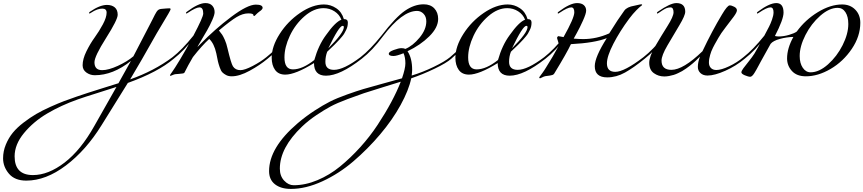

<svg xmlns="http://www.w3.org/2000/svg" viewBox="-459 -480 5612 1248"><path d="M298 85Q263 97 176 124Q89 151 47 166Q-63 205 -152.5 258Q-242 311 -303 385Q-364 459 -364 536Q-364 658 -245 658Q-145 658 -39.5 577Q66 496 154 339Q234 199 298 85ZM670 -98Q567 -11 372 59L201 334Q100 497 -30.5 595.5Q-161 694 -288 694Q-363 694 -401 649Q-439 604 -439 549Q-439 503 -421 459.5Q-403 416 -375.5 382.5Q-348 349 -305.5 316.5Q-263 284 -223.5 261Q-184 238 -131.5 214.5Q-79 191 -42 177Q-5 163 42 147Q100 127 199 96Q298 65 311 61L392 -84Q276 9 157 9Q127 9 102.5 -8.5Q78 -26 78 -56Q78 -96 102.5 -146Q127 -196 156 -236Q185 -276 209.5 -321.5Q234 -367 234 -398Q234 -424 206 -424Q173 -424 134 -398Q125 -392 124 -392Q120 -392 120 -396Q120 -400 126 -404Q190 -448 236 -448Q268 -448 287 -432Q306 -416 306 -384Q306 -352 230.5 -233Q155 -114 155 -75Q155 -24 205 -24Q246 -24 307 -52Q368 -80 408 -114L516 -322Q524 -337 533.5 -356Q543 -375 547.5 -384Q552 -393 558.5 -403Q565 -413 572 -417Q579 -421 588 -422Q628 -426 644 -426Q650 -426 650 -420Q650 -416 635 -390Q620 -364 595.5 -323.5Q571 -283 560 -264Q452 -72 387 36Q543 -19 662 -108Q724 -156 798 -248Q802 -254 806 -254Q810 -254 810 -250Q810 -248 808 -244Q740 -152 670 -98Z M936 -401Q936 -384 920.5 -349Q905 -314 887 -282.5Q869 -251 848.5 -217Q828 -183 825 -177H827L844 -194Q937 -290 1043.5 -370Q1150 -450 1204 -450Q1248 -450 1248 -429Q1248 -426 1246.5 -423Q1245 -420 1241.5 -416.5Q1238 -413 1235.5 -411Q1233 -409 1226 -404Q1219 -399 1216 -396Q1211 -392 1206 -386.5Q1201 -381 1198 -378.5Q1195 -376 1192 -376Q1188 -376 1188 -382Q1188 -393 1155 -393Q1119 -393 1079 -369Q1039 -345 964 -282Q978 -265 985 -254.5Q992 -244 1002.5 -220.5Q1013 -197 1020 -165Q1043 -68 1055 -49Q1071 -24 1104 -24Q1131 -24 1183 -51Q1235 -78 1272 -108Q1334 -156 1408 -248Q1412 -254 1416 -254Q1420 -254 1420 -250Q1420 -248 1418 -244Q1350 -152 1280 -98Q1231 -57 1164.5 -20.5Q1098 16 1047 16Q1026 16 1011 8Q996 0 986.5 -9.5Q977 -19 969 -42.5Q961 -66 957.5 -81.5Q954 -97 947 -133Q933 -197 901 -227Q853 -183 795 -109Q763 -55 740 -8Q738 -4 729 -2.5Q720 -1 702 0.5Q684 2 682 2Q673 3 662.5 8Q652 13 650 13Q646 13 646 9Q646 6 659.5 -12Q673 -30 711.5 -93.5Q750 -157 798 -248Q862 -369 862 -392Q862 -432 838 -432Q815 -432 764 -398Q755 -392 754 -392Q750 -392 750 -396Q750 -400 756 -404Q831 -460 876 -460Q905 -460 920.5 -443.5Q936 -427 936 -401Z M1892 -98Q1751 12 1660 12Q1582 12 1582 -70Q1461 5 1395 5Q1351 5 1329 -25.5Q1307 -56 1307 -105Q1307 -178 1359 -259.5Q1411 -341 1491.5 -396Q1572 -451 1647 -451Q1690 -451 1726.5 -426.5Q1763 -402 1776 -356Q1802 -356 1802 -334Q1802 -321 1799.5 -309Q1797 -297 1790.5 -284.5Q1784 -272 1779.5 -263.5Q1775 -255 1764 -242Q1753 -229 1748.5 -224Q1744 -219 1730.5 -205Q1717 -191 1714 -188Q1708 -182 1692 -167Q1676 -152 1668 -144Q1656 -113 1656 -78Q1656 -26 1712 -26Q1775 -26 1884 -108Q1946 -156 2020 -248Q2024 -254 2028 -254Q2032 -254 2032 -250Q2032 -248 2030 -244Q1962 -152 1892 -98ZM1644 -427Q1581 -427 1520.5 -374.5Q1460 -322 1425 -247.5Q1390 -173 1390 -107Q1390 -29 1445 -29Q1507 -29 1584 -90Q1611 -186 1660 -252Q1720 -337 1760 -352Q1747 -386 1715 -406.5Q1683 -427 1644 -427ZM1675 -166Q1776 -267 1776 -304Q1776 -312 1768 -312Q1745 -312 1675 -166Z M2146 51Q2114 61 2028 87.5Q1942 114 1906 126Q1870 138 1800.5 164Q1731 190 1690 212Q1649 234 1597.5 268.5Q1546 303 1505 342Q1360 480 1360 616Q1360 664 1388 694Q1416 724 1450 724Q1526 724 1604.5 691Q1683 658 1751 602.5Q1819 547 1882 477.5Q1945 408 1995.5 331.5Q2046 255 2084 184Q2122 113 2146 51ZM2474 -98Q2444 -71 2366 -33.5Q2288 4 2214 29Q2198 106 2145 202.5Q2092 299 2011.5 394Q1931 489 1837.5 569Q1744 649 1636.5 698.5Q1529 748 1432 748Q1367 748 1328.5 718Q1290 688 1290 632Q1290 480 1476 321Q1529 276 1585 239.5Q1641 203 1685.5 180.5Q1730 158 1796 134.5Q1862 111 1902.5 99Q1943 87 2025.5 64.5Q2108 42 2154 29Q2176 -35 2176 -68Q2176 -107 2164 -134Q2119 -116 2099 -116Q2068 -116 2068 -131Q2068 -143 2100 -155Q2132 -167 2151 -167Q2166 -167 2176 -162Q2224 -182 2268 -235Q2312 -288 2312 -341Q2312 -372 2294 -390.5Q2276 -409 2252 -409Q2155 -409 2030 -244Q2026 -238 2022 -238Q2018 -238 2018 -242Q2018 -244 2020 -248Q2112 -368 2173 -410Q2234 -452 2295 -452Q2339 -452 2364 -425.5Q2389 -399 2389 -357Q2389 -301 2331.5 -244Q2274 -187 2190 -147Q2220 -102 2220 -26Q2220 -13 2217 11Q2287 -10 2359.5 -45Q2432 -80 2466 -108Q2537 -167 2602 -248Q2606 -254 2610 -254Q2614 -254 2614 -250Q2614 -248 2612 -244Q2560 -173 2474 -98Z M3086 -98Q2945 12 2854 12Q2776 12 2776 -70Q2655 5 2589 5Q2545 5 2523 -25.5Q2501 -56 2501 -105Q2501 -178 2553 -259.5Q2605 -341 2685.5 -396Q2766 -451 2841 -451Q2884 -451 2920.5 -426.5Q2957 -402 2970 -356Q2996 -356 2996 -334Q2996 -321 2993.5 -309Q2991 -297 2984.5 -284.5Q2978 -272 2973.5 -263.5Q2969 -255 2958 -242Q2947 -229 2942.5 -224Q2938 -219 2924.5 -205Q2911 -191 2908 -188Q2902 -182 2886 -167Q2870 -152 2862 -144Q2850 -113 2850 -78Q2850 -26 2906 -26Q2969 -26 3078 -108Q3140 -156 3214 -248Q3218 -254 3222 -254Q3226 -254 3226 -250Q3226 -248 3224 -244Q3156 -152 3086 -98ZM2838 -427Q2775 -427 2714.5 -374.5Q2654 -322 2619 -247.5Q2584 -173 2584 -107Q2584 -29 2639 -29Q2701 -29 2778 -90Q2805 -186 2854 -252Q2914 -337 2954 -352Q2941 -386 2909 -406.5Q2877 -427 2838 -427ZM2869 -166Q2970 -267 2970 -304Q2970 -312 2962 -312Q2939 -312 2869 -166Z M3351 -411Q3351 -392 3330.5 -346.5Q3310 -301 3290 -265L3270 -229Q3308 -226 3332 -226Q3418 -226 3501 -263Q3560 -358 3599 -411Q3616 -435 3665 -443Q3671 -444 3687.5 -448Q3704 -452 3710 -452Q3715 -452 3715 -448Q3715 -446 3707 -440.5Q3699 -435 3677.5 -413.5Q3656 -392 3631 -359Q3570 -277 3528 -195.5Q3486 -114 3486 -68Q3486 -13 3540 -13Q3599 -13 3723 -108Q3785 -156 3859 -248Q3863 -254 3867 -254Q3871 -254 3871 -250Q3871 -248 3869 -244Q3801 -152 3731 -98Q3660 -40 3603.5 -8.5Q3547 23 3488 23Q3407 23 3407 -50Q3407 -109 3485 -232Q3406 -201 3252 -193Q3226 -137 3143 -1Q3141 2 3137.5 4.5Q3134 7 3127 8.5Q3120 10 3115.5 11Q3111 12 3101 13Q3091 14 3086 15Q3076 17 3065 23Q3054 29 3052 29Q3046 29 3046 24Q3046 22 3050.5 16Q3055 10 3066.5 -5.5Q3078 -21 3090 -41Q3134 -110 3174 -185Q3172 -201 3167 -215.5Q3162 -230 3162 -234Q3162 -237 3165 -241Q3168 -245 3169 -245Q3172 -245 3184.5 -242.5Q3197 -240 3204 -239Q3274 -363 3274 -400Q3274 -432 3254 -432Q3231 -432 3180 -398Q3171 -392 3170 -392Q3166 -392 3166 -396Q3166 -400 3172 -404Q3247 -460 3292 -460Q3321 -460 3336 -446.5Q3351 -433 3351 -411Z M4381 -98Q4325 -51 4255.5 -20Q4186 11 4140 11Q4111 11 4094 -5Q4077 -21 4077 -45Q4077 -76 4091 -112Q4090 -111 4078.5 -100Q4067 -89 4062.5 -84.5Q4058 -80 4044.5 -68.5Q4031 -57 4023 -51Q4015 -45 4000.5 -34.5Q3986 -24 3975 -18Q3964 -12 3948.5 -4.5Q3933 3 3919.5 7Q3906 11 3890 14Q3874 17 3859 17Q3821 17 3791 -4.5Q3761 -26 3761 -72Q3761 -113 3800.5 -180.5Q3840 -248 3879.5 -310.5Q3919 -373 3919 -400Q3919 -432 3899 -432Q3892 -432 3885 -430.5Q3878 -429 3873 -427Q3868 -425 3860 -420.5Q3852 -416 3849 -414Q3846 -412 3837 -406Q3828 -400 3825 -398Q3816 -392 3815 -392Q3811 -392 3811 -396Q3811 -400 3817 -404Q3898 -460 3937 -460Q3995 -460 3995 -404Q3995 -379 3956.5 -315Q3918 -251 3879.5 -185Q3841 -119 3841 -86Q3841 -26 3905 -26Q3982 -26 4107 -147Q4169 -278 4234 -386Q4269 -445 4284 -445Q4296 -445 4313.5 -436Q4331 -427 4331 -413Q4331 -400 4310 -371.5Q4289 -343 4257.5 -302.5Q4226 -262 4210 -233Q4208 -229 4199 -213.5Q4190 -198 4186.5 -191.5Q4183 -185 4175.5 -170.5Q4168 -156 4164.5 -146Q4161 -136 4157 -123Q4153 -110 4151 -97.5Q4149 -85 4149 -73Q4149 -52 4161.5 -38.5Q4174 -25 4197 -25Q4229 -25 4280 -49Q4331 -73 4373 -108Q4435 -156 4509 -248Q4513 -254 4517 -254Q4521 -254 4521 -250Q4521 -248 4519 -244Q4451 -152 4381 -98Z M5055 -324Q5055 -372 5036.5 -400.5Q5018 -429 4986 -429Q4931 -429 4872.5 -377.5Q4814 -326 4776.5 -252.5Q4739 -179 4739 -116Q4739 -69 4759 -39.5Q4779 -10 4810 -10Q4865 -10 4923 -61.5Q4981 -113 5018 -186.5Q5055 -260 5055 -324ZM4418 19Q4405 19 4382.5 9.5Q4360 0 4360 -10Q4360 -19 4373.5 -37Q4387 -55 4409 -82.5Q4431 -110 4445 -132Q4457 -151 4509 -248Q4531 -290 4540 -307Q4549 -324 4559 -352Q4569 -380 4569 -400Q4569 -432 4549 -432Q4526 -432 4475 -398Q4466 -392 4465 -392Q4461 -392 4461 -396Q4461 -400 4467 -404Q4542 -460 4587 -460Q4634 -460 4634 -398Q4634 -354 4578 -246Q4590 -243 4603 -243Q4635 -243 4670.5 -253.5Q4706 -264 4720 -275Q4775 -351 4857 -401Q4939 -451 5015 -451Q5067 -451 5100 -417.5Q5133 -384 5133 -332Q5133 -244 5077.5 -162Q5022 -80 4940 -32Q4858 16 4779 16Q4720 16 4688.5 -18.5Q4657 -53 4657 -100Q4657 -166 4698 -240Q4654 -239 4610 -227Q4566 -215 4550 -195Q4491 -89 4485 -78Q4483 -74 4473 -55.5Q4463 -37 4458 -28Q4453 -19 4445 -6Q4437 7 4430 13Q4423 19 4418 19Z"/></svg>

Font: Miama Nueva
Style: Medium
Weight: 400
Italic angle: -28°
Version: Version 1.0